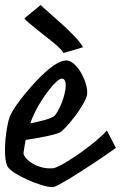

<svg xmlns="http://www.w3.org/2000/svg" viewBox="-20 -719 485 771"><path d="M228.5 -403.3Q220.7 -403.3 207.5 -391.6Q194.3 -379.9 179.2 -360.8Q164.1 -341.8 147.5 -316.4Q130.9 -291 118.2 -263.7Q113.3 -253.9 109.4 -244.1Q105.5 -234.4 101.6 -223.6Q127 -228.5 154.8 -235.8Q182.6 -243.2 196.3 -252Q203.1 -256.8 211.4 -271.5Q219.7 -286.1 227.1 -304.2Q234.4 -322.3 239.3 -342.3Q244.1 -362.3 244.1 -377Q244.1 -387.7 240.2 -395.5Q236.3 -403.3 228.5 -403.3ZM445.3 -125Q427.7 -112.3 404.3 -96.2Q380.9 -80.1 355 -63Q329.1 -45.9 303.2 -29.3Q277.3 -12.7 255.4 0.5Q233.4 13.7 217.8 22Q202.1 30.3 197.3 31.2Q194.3 32.2 189.5 32.2Q172.9 32.2 146 23.9Q119.1 15.6 91.8 3.4Q64.5 -8.8 41.5 -22.9Q18.6 -37.1 10.7 -49.8Q4.9 -60.5 2.4 -77.6Q0 -94.7 0 -117.2Q0 -136.7 2 -158.7Q3.9 -180.7 7.3 -200.7Q10.7 -220.7 15.1 -237.3Q19.5 -253.9 25.4 -263.7Q32.2 -277.3 46.9 -298.3Q61.5 -319.3 80.6 -342.3Q99.6 -365.2 121.1 -388.7Q142.6 -412.1 164.1 -431.2Q185.5 -450.2 205.6 -462.4Q225.6 -474.6 241.2 -475.6Q242.2 -475.6 242.7 -476.1Q243.2 -476.6 245.1 -476.6Q260.7 -476.6 276.4 -462.9Q292 -449.2 303.7 -429.7Q315.4 -410.2 322.8 -388.2Q330.1 -366.2 330.1 -348.6Q330.1 -339.8 329.1 -335.9Q325.2 -320.3 311.5 -297.4Q297.9 -274.4 281.2 -252.4Q264.6 -230.5 249 -213.4Q233.4 -196.3 225.6 -190.4Q219.7 -185.5 204.6 -181.2Q189.5 -176.8 169.4 -172.4Q149.4 -168 127 -164.1Q104.5 -160.2 83 -157.2Q79.1 -137.7 77.1 -123.5Q75.2 -109.4 74.2 -103.5Q76.2 -92.8 85.9 -82Q95.7 -71.3 110.4 -62.5Q125 -53.7 143.1 -48.3Q161.1 -43 179.7 -43Q183.6 -43 188 -43Q192.4 -43 196.3 -43.9Q213.9 -48.8 243.2 -66.4Q272.5 -84 304.2 -106.4Q335.9 -128.9 364.7 -152.8Q393.6 -176.8 409.2 -195.3ZM143.6 -699.2Q151.4 -690.4 174.3 -670.4Q197.3 -650.4 224.6 -626Q252 -601.6 276.9 -575.7Q301.8 -549.8 313.5 -529.3L234.4 -505.9Q232.4 -512.7 221.2 -523.9Q210 -535.2 193.4 -548.8Q176.8 -562.5 157.7 -577.1Q138.7 -591.8 122.1 -605.5Q105.5 -619.1 93.3 -629.4Q81.1 -639.6 78.1 -645.5Z"/></svg>

Font: Miniver
Style: Regular
Weight: 400
Designer: Dathan Boardman
Foundry: Open Window
Version: Version 1.000